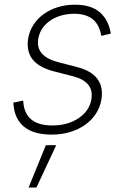

<svg xmlns="http://www.w3.org/2000/svg" viewBox="-20 -574 543 835"><path d="M38 -127.8 81 -136.4Q85.6 -28.4 207.7 -28.4Q275.6 -28.4 322.8 -60.7Q369.7 -93 377.5 -143.1Q389.9 -218.8 296.9 -242.5L214.1 -263.8Q148.1 -280.9 120.9 -316.8Q93.8 -352.6 102.6 -407.3Q108.3 -440 126.1 -467Q143.8 -494 170.6 -513.1Q197.4 -532.3 231.9 -543Q266.3 -553.6 305.4 -553.6Q375.4 -553.6 413.7 -521Q452.1 -488.3 462 -427.9L420.5 -418Q416.5 -440.7 408 -458.6Q399.5 -476.6 385.1 -488.8Q370.7 -501.1 350.3 -507.6Q329.9 -514.2 302.2 -514.2Q276.3 -514.2 250.4 -507.6Q224.4 -501.1 202.8 -487.4Q181.1 -473.7 166 -453.1Q150.9 -432.5 146.3 -404.8Q133.9 -329.2 233.3 -303.6L314.3 -282.7Q377.5 -266.3 403.8 -230.6Q430 -195 420.8 -140.6Q415.1 -106.9 396.7 -78.8Q378.2 -50.8 349.6 -30.7Q321 -10.7 284.1 0.4Q247.2 11.4 204.5 11.4Q125.4 11.4 83.3 -24Q41.2 -59.3 38 -127.8ZM104.4 241.5 179.3 57.5H224.4L138.5 241.5Z"/></svg>

Font: Inter P Extra Light
Style: Italic
Weight: 200
Italic angle: 9.39999°
Designer: Rasmus Andersson
Foundry: rsms
Version: Version 3.018;git-588b23468